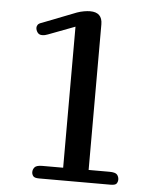

<svg xmlns="http://www.w3.org/2000/svg" viewBox="-52 -752 633 796"><g transform="rotate(5 265.0 -354.5)"><path d="M125 -598Q113 -593 101 -593Q88 -593 81.5 -602.5Q75 -612 75 -622Q75 -628 79 -634Q83 -640 96 -644L237 -699Q251 -704 265.5 -706.5Q280 -709 291 -709Q342 -709 342 -659V-53H428Q454 -53 461 -44Q468 -35 468 -24Q468 -15 463 -7.5Q458 0 438 0H140Q121 0 115.5 -7.5Q110 -15 110 -24Q110 -35 117.5 -44Q125 -53 150 -53H236V-640Z"/></g></svg>

Font: Marmelad
Style: Regular
Weight: 400
Designer: Manvel Shmavonyan
Foundry: Cyreal
Version: Version 1.110; ttfautohint (v1.8.4.7-5d5b)